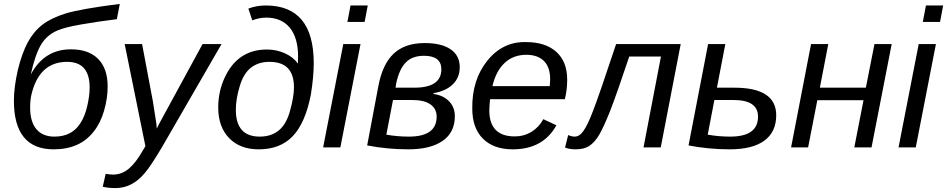

<svg xmlns="http://www.w3.org/2000/svg" viewBox="-20 -753 4839 981"><path d="M323 -437Q179 -437 140 -267Q134 -241 134 -203Q134 -131 166 -93Q198 -55 258 -55Q348 -55 391 -124Q414 -159 426 -212Q438 -264 438 -306Q438 -437 323 -437ZM342 -501Q433 -501 481.5 -452Q530 -403 530 -311Q530 -250 511.5 -186.5Q493 -123 458 -80Q388 10 254 10Q51 10 51 -239Q51 -306 71 -395Q92 -481 122 -537Q152 -592 197 -627Q243 -662 318 -685Q395 -708 592 -733L577 -655Q480 -643 394 -628Q309 -613 273 -597Q219 -574 189.5 -524.5Q160 -475 137 -372Q206 -501 342 -501Z M570 208Q533 208 505 201L520 135Q540 139 558 139Q602 139 638 109Q674 79 709 17L723 -6L617 -528H706L761 -236Q766 -207 774 -153Q781 -112 781 -96L794 -122Q798 -130 1015 -528H1112L807 0Q750 96 719 132Q655 208 570 208Z M1302 10Q1206 10 1150.5 -47.5Q1095 -105 1095 -204Q1095 -283 1126 -352Q1192 -500 1344 -500Q1393 -500 1436 -480.5Q1479 -461 1502 -428L1503 -464Q1503 -560 1460.5 -611.5Q1418 -663 1340 -663Q1305 -663 1269 -649L1249 -709Q1290 -725 1338 -725Q1583 -725 1583 -430Q1583 -360 1568 -268Q1540 -125 1476 -57.5Q1412 10 1302 10ZM1307 -55Q1367 -55 1406 -88Q1445 -121 1463 -191Q1482 -260 1482 -307Q1482 -437 1357 -437Q1300 -437 1262 -407Q1224 -377 1205 -313Q1185 -248 1185 -192Q1185 -55 1307 -55Z M1719 0H1631L1734 -528H1822ZM1843 -641H1755L1771 -725H1859Z M2329 -410Q2329 -357 2294 -322.5Q2259 -288 2195 -277V-273Q2245 -266 2274.5 -235.5Q2304 -205 2304 -159Q2304 -77 2242 -33.5Q2180 10 2066 10Q1959 10 1856 -10L1913 -312Q1934 -425 1991.5 -479Q2049 -533 2150 -533Q2236 -533 2282.5 -501Q2329 -469 2329 -410ZM1988 -242 1954 -65Q2010 -55 2069 -55Q2211 -55 2211 -157Q2211 -197 2179.5 -219.5Q2148 -242 2086 -242ZM2001 -305H2097Q2235 -305 2235 -399Q2235 -468 2146 -468Q2086 -468 2052.5 -433Q2019 -398 2004 -325Z M2866 -246H2484Q2482 -233 2480 -190Q2480 -56 2610 -56Q2657 -56 2695.5 -79.5Q2734 -103 2756 -144L2823 -113Q2755 10 2600 10Q2502 10 2447.5 -44.5Q2393 -99 2393 -198Q2391 -345 2470 -443Q2549 -541 2667 -538Q2767 -538 2822.5 -488Q2878 -438 2878 -346Q2878 -294 2866 -246ZM2496 -313H2789L2791 -348Q2791 -409 2759.5 -441Q2728 -473 2669 -473Q2603 -473 2558.5 -431.5Q2514 -390 2496 -313Z M3356 0H3268L3357 -464H3195Q3132 -275 3097 -185Q3064 -103 3042 -65Q3018 -25 2991 -7.5Q2964 10 2922 10Q2889 10 2867 1L2883 -63Q2901 -55 2916 -55Q2941 -55 2961 -84Q2983 -114 3011 -189Q3041 -266 3128 -528H3458Z M3946 -164Q3946 -79 3885.5 -34.5Q3825 10 3708 10Q3601 10 3498 -10L3598 -528H3686L3643 -305H3732Q3946 -305 3946 -164ZM3630 -242 3596 -65Q3652 -55 3711 -55Q3853 -55 3853 -157Q3853 -242 3728 -242Z M4124 -528H4212L4169 -305H4404L4448 -528H4536L4433 0H4345L4392 -241H4156L4109 0H4022Z M4659 0H4571L4674 -528H4762ZM4783 -641H4695L4711 -725H4799Z"/></svg>

Font: Libra Sans
Style: Italic
Weight: 400
Italic angle: -12°
Foundry: Context Ltd
Version: Version 1.002